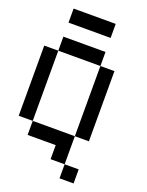

<svg xmlns="http://www.w3.org/2000/svg" viewBox="-214 -1103 1096 1428"><g transform="rotate(20 333.5 -389.0)"><path d="M111.1 -111.1H0V-666.7H111.1ZM555.6 222.2H444.4V111.1H555.6ZM333.3 0H111.1V-111.1H444.4V111.1H333.3ZM444.4 -666.7H111.1V-777.8H444.4ZM555.6 -111.1H444.4V-666.7H555.6ZM444.4 -888.9H111.1V-1000H444.4Z"/></g></svg>

Font: Pixeloid Sans
Style: Regular
Weight: 400
Designer: GGBotNet
Foundry: GGBotNet
Version: 0.5